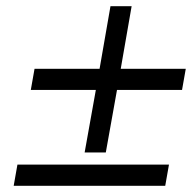

<svg xmlns="http://www.w3.org/2000/svg" viewBox="-20 -546 617 617"><path d="M368 -325H577L565 -257H356L320 -56H252L288 -257H79L91 -325H300L335 -526H403ZM523 -17 511 51H24L36 -17Z"/></svg>

Font: Overused Grotesk
Style: Italic
Weight: 400
Italic angle: -10°
Version: Version 0.003